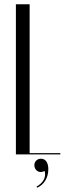

<svg xmlns="http://www.w3.org/2000/svg" viewBox="-20 -719 304 894"><path d="M54 -699V0H261V-6H118V-699ZM188 77C196 108 180 133 150 150L153 155C186 141 205 107 205 69C205 38 192 20 171 20C153 20 140 33 140 50C140 68 153 82 170 82C175 82 182 80 188 77Z"/></svg>

Font: Moniqa Display
Style: Regular
Weight: 400
Designer: Rajesh Rajput
Foundry: Rajesh Rajput
Version: Version 1.000